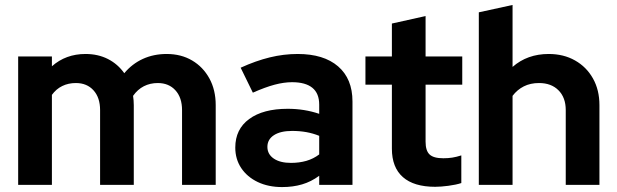

<svg xmlns="http://www.w3.org/2000/svg" viewBox="-20 -750 2502 779"><path d="M53.7 0V-521H190.6V-481.1Q246.9 -531 326.9 -531Q377.8 -531 418.1 -510.5Q458.3 -489.9 484.2 -452.9Q515.9 -491 559.6 -511Q603.3 -531 656.2 -531Q714.8 -531 759.4 -504.7Q803.9 -478.5 829.6 -431.7Q855.2 -385 855.2 -323.4V0H718.6V-303.4Q718.6 -354 691.8 -383.5Q665 -413.1 620 -413.1Q589.1 -413.1 563.6 -400.1Q538.2 -387.1 519.9 -361.1Q521.2 -352.3 522 -342.9Q522.8 -333.6 522.8 -323.4V0H386.1V-303.4Q386.1 -354 359.4 -383.5Q332.6 -413.1 287.9 -413.1Q257.2 -413.1 232.6 -401Q207.9 -389 190.6 -365.1V0Z M1124.6 9Q1068.9 9 1025.9 -11.4Q983 -31.9 958.8 -68Q934.6 -104.2 934.6 -151.3Q934.6 -225.9 991.1 -267.2Q1047.6 -308.6 1147.4 -308.6Q1214.8 -308.6 1275.1 -288.2V-325.6Q1275.1 -371.3 1247.2 -393.9Q1219.3 -416.5 1165 -416.5Q1132.3 -416.5 1094.1 -406.4Q1055.9 -396.2 1005.9 -374L956.4 -475.3Q1018.3 -503.5 1074.6 -517.2Q1131 -531 1187.8 -531Q1293.5 -531 1351.8 -480.7Q1410.1 -430.3 1410.1 -338.4V0H1275.1V-36.8Q1242.6 -12.8 1205.6 -1.9Q1168.7 9 1124.6 9ZM1064.9 -154Q1064.9 -124.2 1090.8 -106.6Q1116.6 -89.1 1160.5 -89.1Q1194 -89.1 1222.8 -97.3Q1251.6 -105.6 1275.1 -123.5V-198.9Q1249.8 -209.1 1222.7 -214Q1195.6 -218.8 1165.2 -218.8Q1118.1 -218.8 1091.5 -201.6Q1064.9 -184.4 1064.9 -154Z M1745.8 7.9Q1659.3 7.9 1614.7 -31.4Q1570 -70.6 1570 -146.8V-406.5H1462.7V-521H1570V-654.5L1706.7 -684.9V-521H1855.5V-406.5H1706.7V-175.1Q1706.7 -138.6 1722.9 -123.3Q1739.1 -107.9 1778.7 -107.9Q1798.9 -107.9 1815.4 -110.6Q1831.9 -113.2 1851.7 -119.5V-7.3Q1830.5 -0.3 1799.5 3.8Q1768.5 7.9 1745.8 7.9Z M1922.7 0V-700L2059.6 -729.9V-478.5Q2119.4 -531 2206.2 -531Q2266.8 -531 2313.1 -504.7Q2359.5 -478.5 2385.8 -431.7Q2412.1 -385 2412.1 -323.4V0H2275.4V-303.4Q2275.4 -354 2246.1 -383.5Q2216.9 -413.1 2166.9 -413.1Q2131.9 -413.1 2105.1 -399.5Q2078.4 -386 2059.6 -361.1V0Z"/></svg>

Font: Red Hat Display
Style: Regular
Weight: 300
Designer: Pentagram, MCKL
Foundry: Pentagram, MCKL
Version: Version 1.023